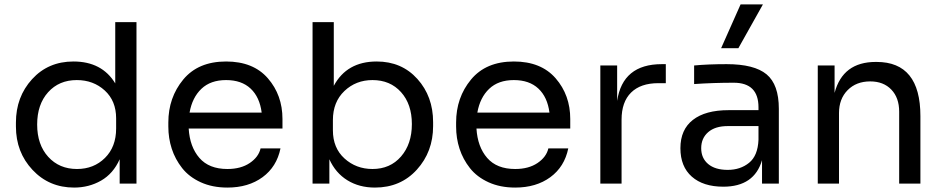

<svg xmlns="http://www.w3.org/2000/svg" viewBox="-20 -830 4265 868"><path d="M315 18Q202 18 127 -62Q52 -142 52 -258V-276Q52 -392 125 -472Q198 -552 312 -552Q441 -552 501 -453V-730H597V0H521V-110Q492 -45 437 -13.5Q382 18 315 18ZM328 -66Q404 -66 454.5 -116Q505 -166 505 -249V-295Q505 -374 453.5 -421Q402 -468 327 -468Q247 -468 197.5 -413Q148 -358 148 -267Q148 -176 198 -121Q248 -66 328 -66Z M1008 18Q940 18 887.5 -6Q835 -30 803.5 -70Q772 -110 756.5 -157.5Q741 -205 741 -258V-276Q741 -389 808.5 -470.5Q876 -552 1002 -552Q1125 -552 1191 -476Q1257 -400 1257 -292V-249H833Q838 -166 881.5 -116Q925 -66 1008 -66Q1069 -66 1109 -93Q1149 -120 1158 -159H1248Q1231 -76 1167 -29Q1103 18 1008 18ZM837 -321H1163Q1154 -391 1113 -429.5Q1072 -468 1002 -468Q932 -468 890.5 -428.5Q849 -389 837 -321Z M1675 18Q1604 18 1550.5 -15Q1497 -48 1469 -110V0H1393V-730H1489V-442Q1548 -552 1683 -552Q1796 -552 1867 -473Q1938 -394 1938 -278V-260Q1938 -144 1864.5 -63Q1791 18 1675 18ZM1664 -66Q1744 -66 1793 -122.5Q1842 -179 1842 -269Q1842 -359 1793 -413.5Q1744 -468 1664 -468Q1589 -468 1537 -418.5Q1485 -369 1485 -287V-241Q1485 -161 1537.5 -113.5Q1590 -66 1664 -66Z M2309 18Q2241 18 2188.5 -6Q2136 -30 2104.5 -70Q2073 -110 2057.5 -157.5Q2042 -205 2042 -258V-276Q2042 -389 2109.5 -470.5Q2177 -552 2303 -552Q2426 -552 2492 -476Q2558 -400 2558 -292V-249H2134Q2139 -166 2182.5 -116Q2226 -66 2309 -66Q2370 -66 2410 -93Q2450 -120 2459 -159H2549Q2532 -76 2468 -29Q2404 18 2309 18ZM2138 -321H2464Q2455 -391 2414 -429.5Q2373 -468 2303 -468Q2233 -468 2191.5 -428.5Q2150 -389 2138 -321Z M2790 0H2694V-534H2770V-374Q2795 -540 2972 -540H2990V-454H2956Q2876 -454 2833 -411.5Q2790 -369 2790 -289Z M3318 -612H3240L3328 -810H3429ZM3250 14Q3159 14 3107.5 -31.5Q3056 -77 3056 -160Q3056 -244 3112.5 -288Q3169 -332 3274 -332H3409V-345Q3409 -456 3297 -456Q3206 -456 3118 -450V-534Q3182 -540 3265 -540Q3390 -540 3445.5 -494Q3501 -448 3501 -338V0H3425V-106Q3390 14 3250 14ZM3409 -198V-260H3270Q3213 -260 3181.5 -232.5Q3150 -205 3150 -160Q3150 -115 3181.5 -88.5Q3213 -62 3270 -62Q3327 -62 3366.5 -94Q3406 -126 3409 -198Z M3773 0H3677V-534H3753V-410Q3790 -550 3939 -550H3943Q4141 -550 4141 -305V0H4045V-325Q4045 -388 4009.5 -425Q3974 -462 3914 -462Q3851 -462 3812 -422.5Q3773 -383 3773 -319Z"/></svg>

Font: Sora
Style: Regular
Weight: 400
Designer: Jonathan Barnbrook, Julián Moncada
Foundry: Barnbrook Fonts
Version: Version 2.000